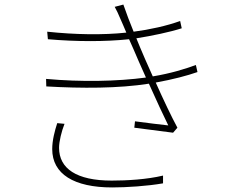

<svg xmlns="http://www.w3.org/2000/svg" viewBox="-20 -795 1040 842"><path d="M231 -255C220 -221 209 -180 209 -141C209 -32 304 27 472 27C535 27 627 21 695 9V-25C624 -8 536 -3 470 -3C315 -3 239 -56 239 -147C239 -174 250 -220 263 -252ZM839 -510C793 -493 729 -473 650 -460C625 -515 604 -564 594 -588L578 -627C647 -638 724 -654 777 -671L770 -703C713 -682 636 -665 566 -656C550 -695 534 -737 521 -775L483 -765C492 -749 498 -736 509 -710C516 -694 525 -674 534 -652C432 -641 309 -643 187 -656L190 -623C316 -612 442 -612 546 -623C553 -608 559 -593 566 -578C578 -549 598 -504 620 -455C495 -438 335 -435 182 -449L183 -416C339 -407 499 -407 633 -428C664 -358 698 -286 718 -245C684 -249 629 -255 572 -263L569 -235C629 -227 695 -219 739 -213L758 -235C732 -283 695 -361 663 -433C740 -447 800 -463 846 -479Z"/></svg>

Font: Genne Gothic ExtraLight
Style: Regular
Weight: 250
Designer: Ryoko NISHIZUKA (kana & ideographs); Paul D. Hunt (Latin, Greek & Cyrillic); Wenlong ZHANG (bopomofo); Sandoll Communica
Foundry: Adobe Systems Incorporated
Version: Version 1.004;PS 1.004;hotconv 16.6.51;makeotf.lib2.5.65220